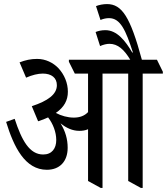

<svg xmlns="http://www.w3.org/2000/svg" viewBox="-20 -916 819 942"><path d="M210 -83C272 -83 312 -123 312 -191C312 -233 301 -272 277 -311C305 -288 336 -274 369 -274C384 -274 399 -276 412 -282V-28L474 6H483V-555H609V-28L671 6H680V-555H779V-564L750 -623H676C619 -834 578 -896 505 -896C486 -896 466 -892 451 -886L473 -818C487 -824 501 -827 515 -827C571 -827 597 -767 632 -659L629 -658C595 -716 554 -768 497 -768C477 -768 462 -764 449 -759L471 -690C487 -697 503 -701 517 -701C558 -701 589 -673 619 -623H318V-613L347 -555H412V-366C395 -348 372 -339 342 -339C312 -339 280 -348 254 -362C295 -390 313 -424 313 -466C313 -510 295 -550 268 -580C241 -609 203 -627 162 -627C131 -627 104 -621 76 -610L108 -535C138 -548 166 -555 190 -555C233 -555 259 -534 259 -498C259 -453 215 -421 136 -395L167 -321C185 -327 202 -333 216 -340C240 -309 256 -268 256 -229C256 -188 235 -158 192 -158C125 -158 87 -226 52 -333L10 -318C48 -194 103 -83 210 -83Z"/></svg>

Font: Noto Serif Devanagari ExtraCondensed
Style: Regular
Weight: 400
Width: 2
Designer: Universal Thirst, Indian Type Foundry and the Monotype Design Team
Foundry: Monotype Imaging Inc.
Version: Version 2.004